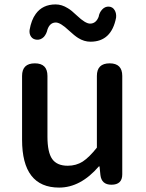

<svg xmlns="http://www.w3.org/2000/svg" viewBox="-20 -837 660 870"><path d="M248 13Q80 13 80 -204V-493Q80 -550 138 -550Q195 -550 195 -493V-218Q195 -147 216.5 -116.5Q238 -86 287 -86Q325 -86 355 -105Q384 -124 419 -168V-493Q419 -550 477 -550Q534 -550 534 -493V-275V-47Q534 0 485 0Q440 0 435 -44L431 -83H428Q345 13 248 13ZM390 -648Q361 -648 334 -665Q318 -675 292 -699Q254 -735 233 -735Q206 -735 195 -703Q191 -684 179 -670Q165 -656 147.5 -657Q130 -658 121 -670.5Q112 -683 114 -701Q122 -747 142 -774Q173 -817 232 -817Q260 -817 287 -800Q303 -791 329 -766Q367 -730 388 -730Q415 -730 427 -761Q430 -780 443 -794Q456 -808 473.5 -807Q491 -806 500 -790Q508 -776 506 -757Q485 -648 390 -648Z"/></svg>

Font: GenSenRounded TW M
Style: Regular
Weight: 500
Version: Version 1.501;PS 1;hotconv 16.6.51;makeotf.lib2.5.65220